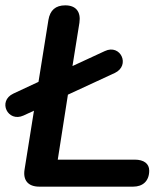

<svg xmlns="http://www.w3.org/2000/svg" viewBox="-41 -698 619 718"><path d="M106 0H457C493 0 517 -21 517 -60C517 -86 497 -101 463 -101H175L213 -344L388 -425C448 -453 410 -535 351 -507L230 -451L256 -613C262 -654 243 -678 203 -678C167 -678 146 -660 140 -623L103 -392L9 -348C-51 -320 -12 -239 47 -266L86 -284L51 -65C44 -24 64 0 106 0Z"/></svg>

Font: SN Pro Semibold
Style: Italic
Weight: 600
Italic angle: -9°
Designer: Tobias Whetton
Foundry: Supernotes
Version: Version 1.001;Glyphs 3.2 (3249)